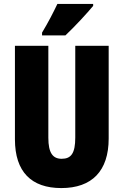

<svg xmlns="http://www.w3.org/2000/svg" viewBox="-20 -947 628 977"><path d="M454 -917V-927H272C251 -883 226 -834 194 -781V-767H313C363 -814 426 -883 454 -917ZM533 -242V-714H363V-247C363 -167 342 -139 294 -139C249 -139 226 -168 226 -246V-714H56V-238C56 -72 140 10 292 10C448 10 533 -77 533 -242Z"/></svg>

Font: Noto Sans Myanmar UI ExtraCondensed Black
Style: Regular
Weight: 900
Width: 2
Designer: Monotype Design Team
Foundry: Monotype Imaging Inc.
Version: Version 2.103